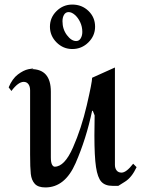

<svg xmlns="http://www.w3.org/2000/svg" viewBox="-20 -810 633 842"><path d="M484 -87Q484 -72 491.5 -62.5Q499 -53 513 -53Q534 -53 564 -92L579 -77Q558 -32 528.5 -13.5Q499 5 499 5Q499 5 473 5Q441 5 424.5 -13Q408 -31 401 -77.5Q394 -124 394 -216Q394 -271 395 -304L387 -324H384Q358 -201 311.5 -94.5Q265 12 179 12Q147 12 132.5 -4Q118 -20 115 -47.5Q112 -75 112 -132V-414Q112 -431 104.5 -441Q97 -451 84 -451Q60 -451 30 -411L18 -427Q34 -465 58.5 -483.5Q83 -502 104.5 -506.5Q126 -511 126 -508Q125 -508 123 -507.5Q121 -507 117 -507Q203 -507 203 -408V-120Q203 -98 208 -88.5Q213 -79 220 -79Q263 -79 300 -163Q337 -247 360.5 -348Q384 -449 384 -469L484 -514ZM397 -693Q397 -653 367.5 -624Q338 -595 297 -595Q257 -595 228 -624Q199 -653 199 -693Q199 -733 228 -761.5Q257 -790 297 -790Q339 -790 368 -762Q397 -734 397 -693ZM254 -717Q254 -682 273.5 -656Q293 -630 314 -630Q327 -630 334 -642Q341 -654 341 -670Q341 -693 331.5 -713Q322 -733 308 -745Q294 -757 281 -757Q268 -757 261 -745.5Q254 -734 254 -717Z"/></svg>

Font: Amita
Style: Regular
Weight: 400
Designer: Eduardo Rodriguez Tunni, Modular Infotech, Brian J. Bonislawsky
Foundry: Eduardo Rodriguez Tunni, Modular Infotech, Brian J. Bonislawsky
Version: Version 1.004